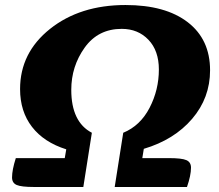

<svg xmlns="http://www.w3.org/2000/svg" viewBox="-20 -745 874 765"><path d="M115 0Q65 0 46.5 -8Q28 -16 28 -38Q28 -68 43 -115H238L244 -150Q155 -178 107.5 -239.5Q60 -301 60 -390Q60 -535 179.5 -630Q299 -725 480 -725Q639 -725 728 -656.5Q817 -588 817 -465Q817 -355 745.5 -271.5Q674 -188 553 -152L547 -115H654Q704 -115 722.5 -107Q741 -99 741 -77Q741 -46 725 0H437L471 -216Q539 -244 576 -315.5Q613 -387 613 -468Q613 -543 571.5 -586.5Q530 -630 465 -630Q371 -630 317.5 -555.5Q264 -481 264 -387Q264 -259 346 -216L312 0Z"/></svg>

Font: Lemonada
Style: Bold
Weight: 700
Designer: Mohamed Gaber (Arabic), Eduardo Tunni (Latin)
Foundry: Kief Type Foundry
Version: Version 4.004